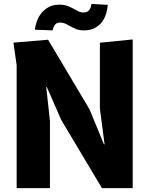

<svg xmlns="http://www.w3.org/2000/svg" viewBox="-20 -966 790 986"><path d="M661.5 -763.5V0H503.5L294.5 -350L220.5 -519L217.5 -518.5L236.5 -345.5V0H65.5V-631.5L49 -747L227 -762L439.5 -405L514 -224.5L517 -225L493 -408V-746.5ZM159 -813.5Q161 -833.5 169 -856.2Q177 -879 192 -898Q207 -917 230 -929.5Q253 -942 284.5 -942Q309 -942 325.8 -935.8Q342.5 -929.5 356 -922Q369.5 -914.5 381.8 -908.2Q394 -902 409.5 -902Q420 -902 427 -905.5Q434 -909 438.8 -915Q443.5 -921 446 -929Q448.5 -937 450 -946L533.5 -941Q532 -919 525 -895.8Q518 -872.5 503.8 -853.5Q489.5 -834.5 467 -822.2Q444.5 -810 411 -810Q388 -810 372.2 -816.2Q356.5 -822.5 343.5 -830Q330.5 -837.5 317.2 -843.8Q304 -850 286.5 -850Q277.5 -850 271.5 -846.5Q265.5 -843 261.2 -837.5Q257 -832 254.5 -824.8Q252 -817.5 250 -810Z"/></svg>

Font: B612
Style: Bold
Weight: 700
Designer: Nicolas Chauveau, Thomas Paillot, Jonathan Favre-Lamarine, Jean-Luc Vinot
Foundry: AIRBUS
Version: Version 1.008